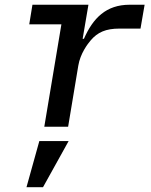

<svg xmlns="http://www.w3.org/2000/svg" viewBox="-20 -536 640 812"><path d="M268.1 0 311.1 -258.2C319.6 -310 350.9 -350.5 364 -365.8C392.8 -399.5 427.2 -415.1 485.4 -415.1H574.2L591.6 -516H528.4C428.6 -516 373.2 -459.2 334.9 -371.8H329.5L354 -516H117.2L103.7 -433.2H239.7L167.3 0ZM92 255.7H161.9L270.2 60.7H146.3Z"/></svg>

Font: Margiela Mono Italic Medium It
Style: Regular
Weight: 500
Designer: Mike Abbink, Paul van der Laan, Pieter van Rosmalen
Foundry: Bold Monday
Version: Version 2.003 2021